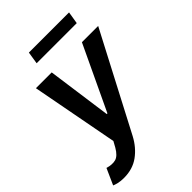

<svg xmlns="http://www.w3.org/2000/svg" viewBox="-287 -835 1157 1157"><g transform="rotate(-45 291.0 -257.0)"><path d="M61.4 212.4Q33.4 212.4 13 207.4Q-7.5 202.4 -17 197.8L29.1 94.8Q69.2 106.9 98.2 98.9Q127.1 90.9 153.1 46.2L173.3 9.6L68.2 -545.5H202.8L259.9 -133.5H265.6L460.2 -545.5H598.7L276.3 71Q242.2 135.3 189.1 173.8Q136 212.4 61.4 212.4ZM532.3 -727.3 519.5 -648.8H177.6L190 -727.3Z"/></g></svg>

Font: Inter UI Semi Bold
Style: Italic
Weight: 600
Italic angle: -9.39999°
Designer: Rasmus Andersson
Foundry: rsms
Version: 3.2;8d6f07862